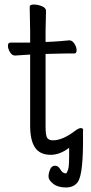

<svg xmlns="http://www.w3.org/2000/svg" viewBox="-20 -665 400 847"><path d="M285 -13Q244 18 204 18Q156 18 134.5 -14Q113 -46 113 -110V-424H108Q107 -424 47 -420H46Q33 -420 24 -435Q15 -450 15 -463.5Q15 -477 26 -477H113V-528L111 -635Q111 -645 129 -645Q147 -645 165 -637.5Q183 -630 183 -617L181 -528V-480L209 -481Q245 -483 285 -487H286Q299 -487 308.5 -472Q318 -457 318 -443Q318 -429 307 -429H268Q240 -429 220 -428L181 -427V-108Q181 -68 188 -57Q195 -46 214 -46Q256 -46 310 -87Q327 -100 337 -100Q347 -100 347 -90Q347 -87 346 -83Q349 103 323 138Q306 162 270.5 162Q235 162 214.5 145.5Q194 129 194 114Q194 99 201 82.5Q208 66 222.5 66Q237 66 246 82Q256 100 271 100Q275 100 281 81Q286 66 285 -13Z"/></svg>

Font: QiushuiShotai Bright
Style: Regular
Weight: 400
Designer: Christian Thalmann (Catharsis Fonts)
Version: Version 1.250;